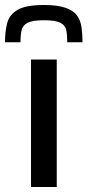

<svg xmlns="http://www.w3.org/2000/svg" viewBox="-29 -748 350 768"><path d="M95 0V-510H198V0ZM147 -728Q201 -728 232.5 -717Q264 -706 278.5 -686.5Q293 -667 297 -639.5Q301 -612 301 -579H240Q240 -608 236 -627.5Q232 -647 212.5 -657Q193 -667 147 -667Q101 -667 81.5 -657Q62 -647 57.5 -627.5Q53 -608 53 -579H-9Q-9 -623 0 -656.5Q9 -690 42 -709Q75 -728 147 -728Z"/></svg>

Font: Saira Expanded Medium
Style: Regular
Weight: 500
Width: 7
Designer: Hector Gatti with collaboration of the Omnibus-Type team
Foundry: Omnibus-Type
Version: Version 1.100; ttfautohint (v1.8.3)